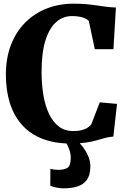

<svg xmlns="http://www.w3.org/2000/svg" viewBox="-20 -771 705 1046"><path d="M365.5 11Q277 11 210.2 -15.2Q143.5 -41.5 99.5 -91Q55.5 -140.5 33.8 -209.5Q12 -278.5 12 -363.5Q12 -454 39.5 -525.8Q67 -597.5 117 -647.8Q167 -698 234.2 -724.5Q301.5 -751 381.5 -751Q419.5 -751 450 -748.2Q480.5 -745.5 507 -741.5Q533.5 -737.5 559 -734.2Q584.5 -731 611.5 -730L598 -503H496.5L464 -656.5Q458.5 -663.5 446.5 -669.5Q434.5 -675.5 416.2 -679.5Q398 -683.5 372.5 -683.5Q323 -683.5 285.5 -650.2Q248 -617 227.2 -549.5Q206.5 -482 206.5 -379Q206.5 -309.5 216.8 -250.5Q227 -191.5 248.2 -148.2Q269.5 -105 301.5 -81Q333.5 -57 377 -57Q406 -57 425.2 -62Q444.5 -67 456.5 -75Q468.5 -83 476.5 -91.5L523.5 -213.5L617.5 -205L597.5 -27Q572.5 -25 550.8 -19Q529 -13 504.2 -6Q479.5 1 446.2 6Q413 11 365.5 11ZM325 255Q307.5 255 287.2 250.8Q267 246.5 254 241L254.5 148.5Q265 151.5 277.2 153Q289.5 154.5 295.5 154.5Q329.5 154.5 347.5 143.2Q365.5 132 365.5 86.5Q365.5 69 359.8 51Q354 33 346.5 18.5Q339 4 333.5 -3L382.5 -6.5L402.5 -3Q413.5 6.5 430.5 28.5Q447.5 50.5 460.8 80.2Q474 110 472 144Q470.5 186 452.2 210.2Q434 234.5 402 244.8Q370 255 325 255Z"/></svg>

Font: Merriweather 28pt Black
Style: Regular
Weight: 900
Version: Version 2.100